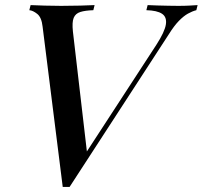

<svg xmlns="http://www.w3.org/2000/svg" viewBox="-20 -728 795 753"><path d="M593 -552Q626 -603 630.5 -632Q635 -661 615.5 -674Q596 -687 554 -688L559 -708Q577 -707 597.5 -706.5Q618 -706 640 -705.5Q662 -705 679 -705Q704 -705 721.5 -706Q739 -707 755 -708L750 -688Q734 -684 717 -674.5Q700 -665 681.5 -646Q663 -627 643 -595L253 5Q246 5 239.5 5Q233 5 226 5L147 -624Q143 -660 126 -673.5Q109 -687 95 -688L100 -708Q122 -707 155 -706Q188 -705 220 -705Q262 -705 294.5 -706Q327 -707 351 -708L346 -688Q314 -687 295 -681Q276 -675 269 -658Q262 -641 266 -604L322 -123L309 -116Z"/></svg>

Font: Playfair Display Medium
Style: Italic
Weight: 500
Italic angle: -14°
Designer: Claus Eggers Sørensen
Foundry: Claus Eggers Sørensen
Version: Version 1.203